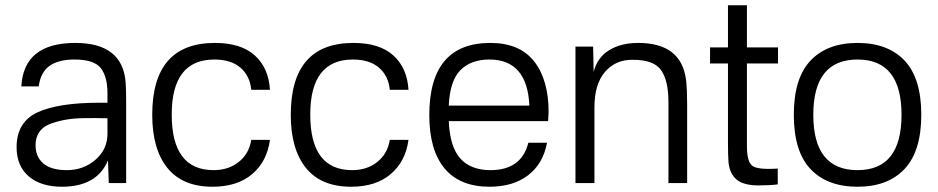

<svg xmlns="http://www.w3.org/2000/svg" viewBox="-20 -695 3560 729"><path d="M266 -532Q445 -532 457 -383Q459 -356 459 -309V0H393L390 -86Q348 14 215 14Q135 14 89 -25.5Q43 -65 43 -136Q43 -231 121.5 -268Q200 -305 359 -305H388V-341Q388 -404 362.5 -436.5Q337 -469 263 -469Q201 -469 167.5 -444.5Q134 -420 127 -367H61Q70 -532 266 -532ZM115 -144Q115 -99 145 -74Q175 -49 234 -49Q297 -49 342.5 -88.5Q388 -128 388 -187V-246Q340 -247 299 -246.5Q258 -246 224 -239.5Q190 -233 165.5 -222.5Q141 -212 128 -192Q115 -172 115 -144Z M796 -532Q895 -532 947.5 -484.5Q1000 -437 1005 -354H934Q929 -407 893 -438Q857 -469 794 -469Q632 -469 632 -260Q632 -49 791 -49Q848 -49 887 -80.5Q926 -112 934 -164H1005Q994 -82 937.5 -34Q881 14 787 14Q673 14 615.5 -57.5Q558 -129 558 -259Q558 -532 796 -532Z M1322 -532Q1421 -532 1473.5 -484.5Q1526 -437 1531 -354H1460Q1455 -407 1419 -438Q1383 -469 1320 -469Q1158 -469 1158 -260Q1158 -49 1317 -49Q1374 -49 1413 -80.5Q1452 -112 1460 -164H1531Q1520 -82 1463.5 -34Q1407 14 1313 14Q1199 14 1141.5 -57.5Q1084 -129 1084 -259Q1084 -532 1322 -532Z M1842 -532Q1953 -532 2008 -462Q2063 -392 2063 -269Q2063 -263 2061 -235H1684Q1688 -137 1728 -93Q1768 -49 1842 -49Q1960 -49 1986 -153H2057Q2042 -73 1985 -29.5Q1928 14 1839 14Q1726 14 1668 -55.5Q1610 -125 1610 -258Q1610 -532 1842 -532ZM1684 -294H1990Q1982 -469 1838 -469Q1768 -469 1728 -428.5Q1688 -388 1684 -294Z M2403 -532Q2568 -532 2585 -390Q2589 -354 2589 -300V0H2518V-308Q2518 -388 2490.5 -428Q2463 -468 2383 -468Q2318 -469 2277.5 -422.5Q2237 -376 2237 -287V0H2165V-518H2232L2234 -422Q2248 -477 2293 -504.5Q2338 -532 2403 -532Z M2816 -140Q2816 -80 2837 -65Q2858 -50 2933 -55V5Q2904 9 2860 9Q2803 9 2776.5 -13.5Q2750 -36 2746 -80Q2744 -106 2744 -155V-454H2676V-515H2744V-675H2816V-515H2934V-454H2816Z M3236 -49Q3403 -49 3403 -259Q3403 -469 3236 -469Q3068 -469 3068 -259Q3068 -49 3236 -49ZM3478 -259Q3478 -121 3414.5 -53.5Q3351 14 3236 14Q3121 14 3057.5 -53Q2994 -120 2994 -259Q2994 -398 3057.5 -465Q3121 -532 3236 -532Q3351 -532 3414.5 -465Q3478 -398 3478 -259Z"/></svg>

Font: Nacelle Light
Style: Regular
Weight: 300
Designer: Sora Sagano
Foundry: Sora Sagano
Version: Version 1.000;FEAKit 1.0